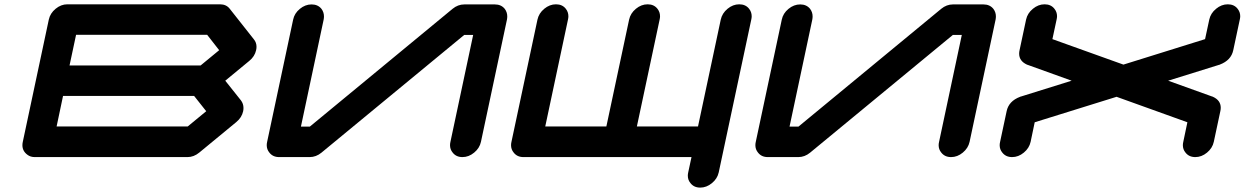

<svg xmlns="http://www.w3.org/2000/svg" viewBox="-20 -729 5775 891"><path d="M851.1 -142.1 937 -212.9 880.9 -283.7H272.5L242.7 -142.1ZM911.1 -425.3 997.1 -496.1 941.4 -567.4H333L302.7 -425.3ZM1025.4 -354.5 1098.1 -263.2Q1109.9 -247.6 1109.9 -228Q1109.9 -220.7 1108.4 -212.9Q1102.1 -183.6 1076.7 -162.6L904.8 -21Q879.4 0 850.1 0H141.6Q121.1 0 107.4 -10.7Q84 -27.8 84 -55.2Q84 -63 85.9 -71.3L206.5 -638.2Q212.9 -667.5 238 -688.2Q263.2 -709 292.5 -709H1001Q1030.3 -709 1046.4 -688L1158.2 -546.4Q1170.4 -531.7 1170.4 -511.7Q1170.4 -504.4 1168.5 -496.1Q1162.1 -466.8 1136.7 -446.3Z M2332.5 -637.7 2211.9 -70.8Q2205.6 -41.5 2180.4 -20.8Q2155.3 0 2126 0Q2096.7 0 2080.6 -21Q2068.4 -35.6 2068.4 -55.2Q2068.4 -62.5 2070.3 -70.8L2175.8 -566.9H2134.3L1471.7 -20.5Q1446.8 0 1417 0H1275.4Q1246.1 0 1230 -21Q1217.8 -35.6 1217.8 -55.2Q1217.8 -62.5 1219.7 -70.8L1340.3 -637.7Q1346.2 -667 1371.3 -687.7Q1396.5 -708.5 1425.8 -708.5Q1455.1 -708.5 1471.7 -688Q1483.4 -672.4 1483.4 -652.8Q1483.4 -645.5 1481.9 -637.7L1376.5 -141.6H1418L2080.1 -688Q2105 -708.5 2134.8 -708.5H2276.4Q2305.7 -708.5 2322.3 -688Q2334 -672.4 2334 -652.8Q2334 -645.5 2332.5 -637.7Z M3466.3 -637.7 3315.4 70.8Q3309.1 100.1 3283.9 120.8Q3258.8 141.6 3229.5 141.6Q3200.2 141.6 3184.1 120.6Q3171.9 106 3171.9 86.4Q3171.9 79.1 3173.8 70.8L3189 0H2409.2Q2379.9 0 2363.8 -21Q2351.6 -35.6 2351.6 -55.2Q2351.6 -62.5 2353.5 -70.8L2474.1 -637.7Q2480.5 -667.5 2505.6 -688.2Q2530.8 -709 2560.1 -709Q2589.4 -709 2605.5 -688.5Q2617.7 -673.3 2617.7 -653.3Q2617.7 -646 2615.7 -637.7L2510.3 -142.1H2793.9L2899.4 -637.7Q2905.8 -667.5 2930.9 -688.2Q2956.1 -709 2985.4 -709Q3014.6 -709 3030.8 -688.5Q3043 -673.3 3043 -653.3Q3043 -646 3041 -637.7L2935.5 -142.1H3219.2L3324.7 -637.7Q3331.1 -667.5 3356.2 -688.2Q3381.3 -709 3410.6 -709Q3439.9 -709 3456.1 -688.5Q3468.3 -673.3 3468.3 -653.3Q3468.3 -646 3466.3 -637.7Z M4600.1 -637.7 4479.5 -70.8Q4473.1 -41.5 4448 -20.8Q4422.9 0 4393.6 0Q4364.3 0 4348.1 -21Q4335.9 -35.6 4335.9 -55.2Q4335.9 -62.5 4337.9 -70.8L4443.4 -566.9H4401.9L3739.3 -20.5Q3714.4 0 3684.6 0H3543Q3513.7 0 3497.6 -21Q3485.4 -35.6 3485.4 -55.2Q3485.4 -62.5 3487.3 -70.8L3607.9 -637.7Q3613.8 -667 3638.9 -687.7Q3664.1 -708.5 3693.4 -708.5Q3722.7 -708.5 3739.3 -688Q3751 -672.4 3751 -652.8Q3751 -645.5 3749.5 -637.7L3644 -141.6H3685.5L4347.7 -688Q4372.6 -708.5 4402.3 -708.5H4543.9Q4573.2 -708.5 4589.8 -688Q4601.6 -672.4 4601.6 -652.8Q4601.6 -645.5 4600.1 -637.7Z M5640.6 -428.7H5639.2L5400.9 -354.5L5607.4 -280.3H5608.9V-279.8Q5645 -263.2 5645 -229Q5645 -221.2 5643.1 -212.9L5612.8 -70.8Q5606.4 -41.5 5581.3 -20.8Q5556.2 0 5526.9 0Q5497.6 0 5481.4 -21Q5469.2 -35.6 5469.2 -55.2Q5469.2 -62.5 5471.2 -70.8L5490.2 -161.6L5161.6 -279.8L4781.7 -161.6L4762.7 -70.8Q4756.3 -41.5 4731.2 -20.8Q4706.1 0 4676.8 0Q4647.5 0 4631.3 -21Q4619.1 -35.6 4619.1 -55.2Q4619.1 -62.5 4621.1 -70.8L4651.4 -212.9Q4661.1 -259.8 4713.9 -279.8V-280.3H4715.3L4953.1 -354.5L4747.1 -428.7H4745.6V-429.2Q4709.5 -445.8 4709.5 -480Q4709.5 -487.8 4711.4 -496.1L4741.7 -638.2Q4748 -667.5 4773.2 -688.2Q4798.3 -709 4827.6 -709Q4856.9 -709 4873 -688.5Q4885.3 -673.3 4885.3 -653.8Q4885.3 -646.5 4883.3 -638.2L4863.8 -547.4L5193.4 -429.2L5572.3 -547.4L5591.8 -638.2Q5598.1 -667.5 5623.3 -688.2Q5648.4 -709 5677.7 -709Q5707 -709 5723.1 -688.5Q5735.4 -673.3 5735.4 -653.8Q5735.4 -646.5 5733.4 -638.2L5703.1 -496.1Q5693.4 -449.2 5640.6 -429.2Z"/></svg>

Font: Robtronika
Style: Italic
Weight: 400
Italic angle: -12°
Designer: GGBot
Version: 1.00